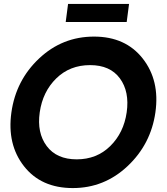

<svg xmlns="http://www.w3.org/2000/svg" viewBox="-20 -946 847 976"><path d="M326 -926H636L624 -834H314ZM350 10Q189 10 102 -101Q15 -212 38 -375Q61 -538 179 -649Q297 -760 458 -760Q618 -760 705.5 -648.5Q793 -537 770 -375Q747 -213 628.5 -101.5Q510 10 350 10ZM624 -375Q639 -480 589.5 -547.5Q540 -615 438 -615Q335 -615 266 -547.5Q197 -480 182 -375Q167 -271 217.5 -203.5Q268 -136 370 -136Q472 -136 540.5 -203.5Q609 -271 624 -375Z"/></svg>

Font: Oakes Grotesk Bold
Style: Italic
Weight: 700
Italic angle: -8°
Designer: Samuel Oakes
Foundry: Samuel Oakes
Version: Version 1.000;PS 001.000;hotconv 1.0.88;makeotf.lib2.5.64775